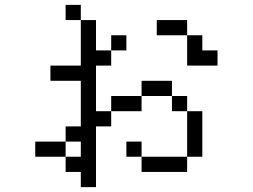

<svg xmlns="http://www.w3.org/2000/svg" viewBox="-20 -770 1040 790"><path d="M875 -500V-562.5H812.5V-625H750Q750 -625 750 -500ZM500 -562.5V-625H437.5V-562.5H375Q375 -562.5 375 -687.5H312.5V-500H187.5V-437.5H312.5V-250H250V-187.5H125V-125H250V-62.5H312.5V0H375Q375 0 375 -250H437.5V-312.5H375V-500H437.5V-562.5ZM250 -125V-187.5H312.5V-125ZM562.5 -125V-62.5H750V-125ZM562.5 -125V-187.5H500V-125ZM750 -125H812.5V-312.5H750ZM437.5 -312.5H562.5V-375H437.5ZM750 -312.5V-375H687.5V-312.5ZM562.5 -375H687.5V-437.5H562.5ZM750 -625V-687.5H625V-625ZM312.5 -687.5V-750H250V-687.5Z"/></svg>

Font: Unifont
Style: Regular
Weight: 500
Version: Version 13.0.05